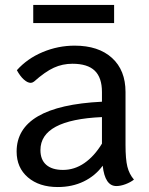

<svg xmlns="http://www.w3.org/2000/svg" viewBox="-20 -744 601 774"><path d="M520 -20Q506 -9 486 -1.5Q466 6 449 6Q403 6 394 -76Q364 -35 317.5 -12.5Q271 10 213 10Q138 10 92.5 -29Q47 -68 47 -133Q47 -317 391 -334V-373Q391 -431 362 -459Q333 -487 272 -487Q232 -487 197 -471Q162 -455 117 -415Q110 -410 104 -410Q91 -410 76 -423.5Q61 -437 48 -461Q90 -508 152 -534Q214 -560 281 -560Q377 -560 431.5 -510.5Q486 -461 486 -373V-160Q486 -102 493.5 -72Q501 -42 520 -20ZM391 -165V-272Q143 -261 143 -139Q143 -100 166.5 -79.5Q190 -59 234 -59Q280 -59 320 -86.5Q360 -114 391 -165ZM114 -724H440V-651H114Z"/></svg>

Font: Krub Medium
Style: Regular
Weight: 500
Designer: Ekaluck Peanpanawate
Foundry: Cadson Demak Co.,Ltd.
Version: Version 1.000; ttfautohint (v1.6)